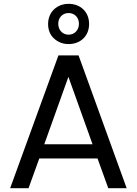

<svg xmlns="http://www.w3.org/2000/svg" viewBox="-20 -982 714 1002"><path d="M33 0H129L185 -155H489L545 0H641L390 -693H285ZM211 -229 337 -581 463 -229ZM262 -781C283 -762 308 -752 338 -752C399 -752 445 -793 445 -857C445 -921 399 -962 338 -962C278 -962 231 -920 231 -857C231 -826 241 -800 262 -781ZM284 -858C284 -891 307 -914 338 -914C369 -914 392 -891 392 -858C392 -825 369 -801 338 -801C307 -801 284 -825 284 -858Z"/></svg>

Font: Poppins
Style: Regular
Weight: 400
Designer: Ninad Kale (Devanagari), Jonny Pinhorn (Latin)
Foundry: Indian Type Foundry
Version: 4.004